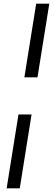

<svg xmlns="http://www.w3.org/2000/svg" viewBox="-20 -810 298 1040"><path d="M183 -391H112L176 -790H247ZM80 -190H151L87 210H16Z"/></svg>

Font: Georama Extended
Style: Italic
Weight: 400
Width: 7
Italic angle: -9°
Designer: Jean-Baptiste Levee
Foundry: Production Type
Version: Version 1.000